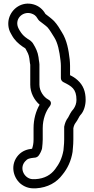

<svg xmlns="http://www.w3.org/2000/svg" viewBox="-20 -810 511 1047"><path d="M242 -268C219 -280 195 -313 195 -348V-459C195 -467 193 -474 192 -482L190 -498C186 -527 174 -550 163 -568C153 -587 137 -594 131 -598C110 -612 99 -624 87 -644L82 -653C55 -704 102 -750 149 -737C166 -732 176 -724 184 -710C187 -705 191 -699 195 -696C210 -684 229 -671 239 -661C251 -648 265 -623 276 -606C295 -576 304 -532 310 -480C311 -471 312 -461 312 -451V-384C312 -374 318 -366 326 -362C370 -340 397 -326 397 -265C397 -247 391 -230 381 -216C365 -199 358 -180 352 -170C339 -153 334 -138 330 -119V-114V-49C330 -34 329 -22 328 -13L326 10C318 54 303 83 281 112C258 143 224 164 173 167H165H164C116 170 81 110 117 70C130 55 140 53 166 50H167C178 50 187 44 191 38C196 32 210 8 210 -7C211 -20 213 -30 213 -49V-111C213 -160 230 -204 251 -230C255 -235 268 -255 242 -268ZM196 -239C176 -205 163 -160 163 -111V-49C163 -28 160 -15 155 1C130 4 103 11 80 36C36 85 49 153 90 190C110 207 136 218 166 217H174H176C241 213 289 185 321 142C348 109 368 68 376 17V15L378 -8C379 -18 380 -33 380 -49V-111C383 -126 387 -133 392 -140C404 -155 412 -176 418 -182C438 -202 447 -237 447 -265C447 -311 434 -345 403 -373C390 -385 375 -394 362 -400V-451C362 -463 361 -475 360 -486C354 -538 345 -590 318 -633C307 -652 292 -677 275 -695C260 -710 244 -721 229 -733L227 -735C213 -760 191 -778 163 -786C99 -804 44 -763 29 -710C22 -685 24 -653 39 -628L44 -619C59 -591 80 -572 103 -556C114 -549 119 -546 119 -545C129 -526 137 -514 140 -492L142 -476C143 -470 143 -465 145 -457V-348C145 -304 167 -264 196 -239Z"/></svg>

Font: Blanket
Style: BlkOutline
Weight: 900
Foundry: Cannot Into Space Fonts
Version: Version 0.9